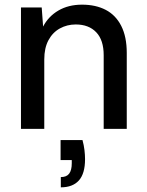

<svg xmlns="http://www.w3.org/2000/svg" viewBox="-20 -553 632 824"><path d="M70 0V-521H159L165 -439Q188 -483 231 -508Q274 -533 332 -533Q391 -533 434 -510.5Q477 -488 500.5 -441.5Q524 -395 524 -326V0H425V-316Q425 -381 393 -414.5Q361 -448 305 -448Q268 -448 237 -431Q206 -414 188 -380.5Q170 -347 170 -298V0ZM241 251V207Q266 207 277 192Q288 177 288 148V134H240V48H334Q340 70 342.5 91Q345 112 345 130Q345 192 318.5 221.5Q292 251 241 251Z"/></svg>

Font: DM Sans 10pt Medium
Style: Regular
Weight: 500
Version: Version 4.004;gftools[0.9.30]